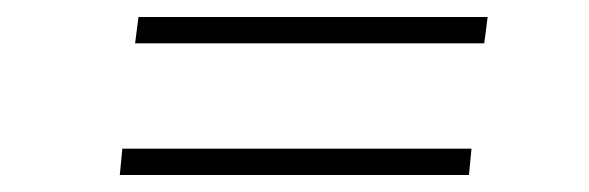

<svg xmlns="http://www.w3.org/2000/svg" viewBox="-20 -451 693 226"><path d="M121 -245 124 -276H535L532 -245ZM139 -400 143 -431H554L550 -400Z"/></svg>

Font: Aleo ExtraLight
Style: Italic
Weight: 250
Italic angle: -7°
Designer: Alessio Laiso
Foundry: Alessio Laiso
Version: Version 2.001;gftools[0.9.29]